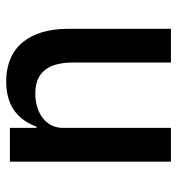

<svg xmlns="http://www.w3.org/2000/svg" viewBox="4 -564 572 620"><g transform="rotate(90 290.0 -254.0)"><path d="M393 0H502V-520H393V-172C393 -111 338 -82 282 -82C215 -82 182 -122 182 -203V-520H73V-189C73 -60 135 12 243 12C330 12 370 -34 389 -86H393Z"/></g></svg>

Font: IBMKR Medm
Style: Regular
Weight: 500
Designer: Mike Abbink; Paul van der Laan; Pieter van Rosmalen; Wujin Sim; Chorong Kim; Dohee Lee;
Foundry: Sandoll Inc.
Version: Version 1.002